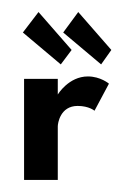

<svg xmlns="http://www.w3.org/2000/svg" viewBox="-20 -299 222 319"><path d="M165 -216 110 -279 85 -245 148 -192ZM99 -216 44 -279 18 -245 81 -192ZM76 -168H20V0H76V-89C76 -94 80 -123 109 -123C128 -123 137 -115 137 -115L161 -160C161 -160 147 -172 126 -172C94 -172 76 -142 76 -142Z"/></svg>

Font: Hussar Tani
Style: Dwa
Weight: 700
Foundry: Cannot Into Space Fonts
Version: Version 0.92